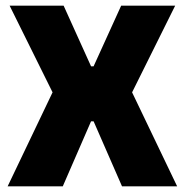

<svg xmlns="http://www.w3.org/2000/svg" viewBox="-20 -659 654 679"><path d="M202 0H7L175 -351.5V-314L14 -639H205L302 -424.5H311L408.5 -639H599.5L438 -314V-351.5L606.5 0H411.5L311 -230H302Z"/></svg>

Font: Anek Kannada Medium ExtraBold
Style: Regular
Weight: 800
Version: Version 1.003